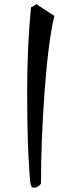

<svg xmlns="http://www.w3.org/2000/svg" viewBox="-20 -770 356 904"><path d="M126 -735 152 -750 236 -695Q208 -580 190.5 -346Q173 -112 173 94Q160 114 137 114Q127 114 123.5 94Q120 74 114 -36Q108 -146 108 -349Q108 -552 126 -735Z"/></svg>

Font: Julee
Style: Regular
Weight: 400
Version: Version 1.001